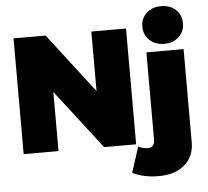

<svg xmlns="http://www.w3.org/2000/svg" viewBox="-64 -886 1257 1158"><g transform="rotate(-5 564.5 -307.0)"><path d="M953 -817Q1008 -817 1042 -785Q1076 -753 1076 -703Q1076 -653 1042 -621Q1008 -589 953 -589Q899 -589 864.5 -621Q830 -653 830 -703Q830 -753 864.5 -785Q899 -817 953 -817ZM50 -701H244L521 -341V-701H731V0H537L261 -358V0H50ZM1066 17Q1066 103 1007 153.5Q948 204 849 203Q758 203 692 169L742 15Q772 29 797 29Q818 30 829.5 18Q841 6 841 -17V-547H1066Z"/></g></svg>

Font: MontserratBlack
Style: Regular
Weight: 900
Designer: Julieta Ulanovsky
Foundry: Julieta Ulanovsky
Version: Version 4.000